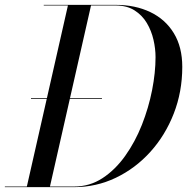

<svg xmlns="http://www.w3.org/2000/svg" viewBox="-55 -770 770 790"><path d="M72.5 -366.5H364.5V-363.5H72.5ZM250 0H-35V-2.5H55.5L224.5 -747.5H125V-750H420Q501.5 -750 563.5 -720.2Q625.5 -690.5 660.2 -633.5Q695 -576.5 695 -495Q695 -392.5 660 -302.8Q625 -213 563.5 -145Q502 -77 421.5 -38.5Q341 0 250 0ZM420 -747.5H319.5L150.5 -2.5H250Q314 -2.5 366.8 -37Q419.5 -71.5 460.2 -128.8Q501 -186 528.8 -256.2Q556.5 -326.5 570.8 -399Q585 -471.5 585 -535Q585 -569.5 576.5 -606.5Q568 -643.5 549 -675.5Q530 -707.5 498.2 -727.5Q466.5 -747.5 420 -747.5Z"/></svg>

Font: Bodoni* 72pt
Style: Italic
Weight: 400
Italic angle: -13°
Version: Version 2.3